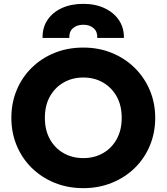

<svg xmlns="http://www.w3.org/2000/svg" viewBox="-20 -962 866 997"><path d="M412.5 15Q331.5 15 263.5 -12.8Q195.5 -40.5 145 -90Q94.5 -139.5 66.8 -206Q39 -272.5 39 -350Q39 -428 66.8 -494.5Q94.5 -561 145 -610.5Q195.5 -660 263.5 -687.5Q331.5 -715 412.5 -715Q493 -715 561.2 -687Q629.5 -659 680 -609Q730.5 -559 758.2 -492.8Q786 -426.5 786 -350Q786 -272.5 758.2 -206Q730.5 -139.5 680 -90Q629.5 -40.5 561.2 -12.8Q493 15 412.5 15ZM412.5 -141Q470 -141 515 -166.8Q560 -192.5 586 -239.5Q612 -286.5 612 -350Q612 -414 586 -460.8Q560 -507.5 515 -533.5Q470 -559.5 412.5 -559.5Q355.5 -559.5 310.2 -533.5Q265 -507.5 239 -460.8Q213 -414 213 -350Q213 -286.5 239 -239.5Q265 -192.5 310.2 -166.8Q355.5 -141 412.5 -141ZM201 -765Q200 -818.5 226.5 -858.2Q253 -898 301 -920Q349 -942 413 -942Q475.5 -942 523.5 -919.2Q571.5 -896.5 598 -856.8Q624.5 -817 623.5 -765H485Q487 -796.5 466.8 -815Q446.5 -833.5 413 -833.5Q378.5 -833.5 358.2 -815Q338 -796.5 340 -765Z"/></svg>

Font: Geologica
Style: Bold
Weight: 700
Designer: Sindre Bremnes, Frode Helland
Foundry: Monokrom Skriftforlag AS
Version: Version 1.010; ttfautohint (v1.8.4.7-5d5b);gftools[0.9.28]